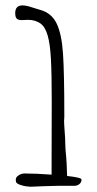

<svg xmlns="http://www.w3.org/2000/svg" viewBox="-20 -691 360 714"><path d="M283.2 -23.4Q283.2 -13.2 275.4 -6.6Q267.6 0 255.9 0H195.3L139.6 1.5L128.9 2Q95.2 3.4 93.8 3.4Q88.4 3.4 78.1 2Q67.9 0.5 62 -1.5Q46.9 -5.4 41.5 -11.2Q40 -12.7 39.3 -16.4Q38.6 -20 38.6 -22.9Q38.6 -32.2 49.3 -39.1Q60.1 -45.9 71.3 -45.9Q113.3 -45.9 171.9 -41.5V-100.1L172.4 -314.9Q172.4 -415.5 169.4 -471.2Q166.5 -526.9 157.2 -559.3Q147.9 -591.8 129.4 -604.5Q109.9 -617.2 85 -617.2L70.8 -616.7Q66.9 -616.2 60.1 -616.2Q48.3 -616.2 42.5 -621.6Q36.6 -627 36.6 -642.1Q36.6 -670.9 63.5 -670.9Q73.2 -670.9 84.7 -668Q96.2 -665 113.3 -659.2L129.4 -654.3Q171.9 -642.6 190.7 -603.5Q209.5 -564.5 214.4 -490.5Q219.2 -416.5 219.2 -258.3Q219.2 -253.4 218.8 -249.5Q218.3 -246.1 218.3 -241.2Q218.3 -230 220.7 -199.2Q222.7 -174.3 222.7 -157.7Q222.7 -139.2 226.1 -107.9Q228 -89.4 229.5 -36.6Q283.2 -30.8 283.2 -23.4Z"/></svg>

Font: Amatica SC
Style: Bold
Weight: 400
Designer: Vernon Adams, Ben Nathan
Foundry: newtypography
Version: Version 2.000